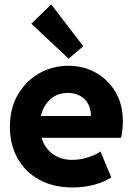

<svg xmlns="http://www.w3.org/2000/svg" viewBox="-20 -825 592 853"><path d="M302.2 7.8Q216.8 7.8 154.3 -26.6Q91.8 -61 57.9 -121.8Q23.9 -182.6 23.9 -261.2Q23.9 -344.2 59.6 -405Q95.2 -465.8 154.3 -499.3Q213.4 -532.7 283.7 -532.7Q351.6 -532.7 406.5 -501.7Q461.4 -470.7 493.7 -415.3Q525.9 -359.9 525.9 -286.6Q525.9 -266.6 523.7 -247.8Q521.5 -229 518.1 -212.9H164.6Q178.2 -167.5 214.1 -141.1Q250 -114.7 300.3 -114.7Q336.4 -114.7 372.3 -126.2Q408.2 -137.7 426.3 -152.3L474.1 -37.1Q444.8 -17.1 399.7 -4.6Q354.5 7.8 302.2 7.8ZM281.7 -412.1Q233.9 -412.1 202.9 -383.3Q171.9 -354.5 161.6 -309.6H383.8Q383.8 -357.4 355.2 -384.8Q326.7 -412.1 281.7 -412.1ZM284.7 -564.5 119.1 -719.7 207.5 -805.2 350.1 -619.6Z"/></svg>

Font: Reddit Sans ExtraBold
Style: Regular
Weight: 800
Designer: Stephen Hutchings
Foundry: Reddit
Version: Version 1.014; ttfautohint (v1.8.4.7-5d5b)